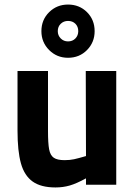

<svg xmlns="http://www.w3.org/2000/svg" viewBox="-20 -812 593 844"><path d="M491 -500V0H358V-28Q316 -5 286.5 3.5Q257 12 224 12Q160 12 123.5 -14Q87 -40 72 -94Q57 -148 57 -238V-500H191V-236Q191 -182 196 -155.5Q201 -129 216.5 -118.5Q232 -108 264 -108Q287 -108 305.5 -112Q324 -116 358 -126L357 -500ZM162 -675Q162 -725 196 -758.5Q230 -792 279 -792Q329 -792 362.5 -758.5Q396 -725 396 -675Q396 -626 362.5 -592Q329 -558 279 -558Q230 -558 196 -592Q162 -626 162 -675ZM324 -675Q324 -695 311.5 -707.5Q299 -720 279 -720Q260 -720 247 -707.5Q234 -695 234 -675Q234 -656 247 -643Q260 -630 279 -630Q299 -630 311.5 -643Q324 -656 324 -675Z"/></svg>

Font: Cairo
Style: Bold
Weight: 700
Designer: Mohamed Gaber
Foundry: Kief Type Foundry
Version: Version 2.100